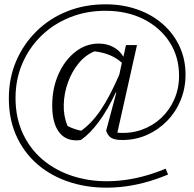

<svg xmlns="http://www.w3.org/2000/svg" viewBox="-20 -670 899 890"><path d="M355 -21Q291 -12 256.5 -54Q222 -96 222 -181Q222 -261 251 -326Q280 -391 329 -429.5Q378 -468 438 -468Q475 -468 505 -452Q535 -436 552 -407L564 -461H615L524 -55Q584 -50 635.5 -68Q687 -86 726 -122Q765 -158 787.5 -208.5Q810 -259 810 -319Q810 -407 766 -475Q722 -543 645 -581.5Q568 -620 469 -620Q380 -620 304 -589.5Q228 -559 171.5 -504Q115 -449 83.5 -375.5Q52 -302 52 -216Q52 -120 89 -44.5Q126 31 192 81.5Q258 132 346 154.5Q434 177 536.5 167Q639 157 748 112L759 139Q644 187 535.5 197Q427 207 333.5 183Q240 159 170 105Q100 51 60.5 -30Q21 -111 21 -214Q21 -308 55 -387Q89 -466 149.5 -525.5Q210 -585 291.5 -617.5Q373 -650 469 -650Q549 -650 617 -626Q685 -602 735 -558Q785 -514 812.5 -454.5Q840 -395 840 -324Q840 -261 817.5 -206Q795 -151 754.5 -109.5Q714 -68 661 -44.5Q608 -21 547 -21Q513 -21 496.5 -30.5Q480 -40 472 -64L519 -240L517 -242Q442 -82 355 -21ZM293 -86Q325 -70 356 -64Q405 -98 447.5 -161Q490 -224 533 -324L545 -379Q497 -423 418 -432Q376 -415 344.5 -376.5Q313 -338 295 -288Q277 -238 275.5 -185Q274 -132 293 -86Z"/></svg>

Font: Piazzolla SC Light
Style: Italic
Weight: 300
Italic angle: -11.3°
Designer: Juan Pablo del Peral
Foundry: Huerta Tipografica
Version: Version 1.330